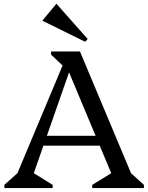

<svg xmlns="http://www.w3.org/2000/svg" viewBox="-20 -950 749 970"><path d="M2 0V-16L88 -93L42 -13L326 -690H384L668 -13L621 -94L707 -16V0H446V-16L576 -96L568 -13L306 -639H348L129 -13L116 -97L246 -16V0ZM172 -214V-264H518V-214ZM307 -609 238 -674V-690H343ZM410 -739 195 -845V-847L264 -930H266L423 -753Z"/></svg>

Font: Platypi Light Light
Style: Regular
Weight: 300
Version: Version 1.200